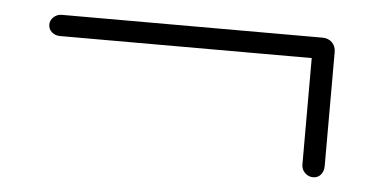

<svg xmlns="http://www.w3.org/2000/svg" viewBox="-32 -467 703 361"><g transform="rotate(5 319.5 -286.5)"><path d="M569 -155Q560 -155 553.5 -161.5Q547 -168 547 -177V-386L563 -378H72Q63 -378 56.5 -383.5Q50 -389 50 -398Q50 -406 56.5 -412Q63 -418 72 -418H564Q575 -418 582 -411Q589 -404 589 -393V-178Q589 -168 583.5 -161.5Q578 -155 569 -155Z"/></g></svg>

Font: Quicksand Light Light
Style: Regular
Weight: 300
Version: Version 3.006